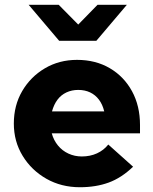

<svg xmlns="http://www.w3.org/2000/svg" viewBox="-20 -775 640 805"><path d="M315 10Q237 10 174.5 -25.5Q112 -61 75 -121.5Q38 -182 38 -257Q38 -333 73 -393Q108 -453 168 -488.5Q228 -524 303 -524Q381 -524 440.5 -489Q500 -454 533.5 -392.5Q567 -331 567 -251V-216H197Q205 -187 223 -165Q241 -143 267 -131Q293 -119 323 -119Q358 -119 386.5 -132Q415 -145 434 -169L538 -76Q489 -29 435.5 -9.5Q382 10 315 10ZM198 -308H417Q410 -337 395 -357Q380 -377 358 -387.5Q336 -398 308 -398Q281 -398 258.5 -387.5Q236 -377 221 -357Q206 -337 198 -308ZM228 -604 100 -755H226L308 -672L389 -755H512L384 -604Z"/></svg>

Font: Red Hat Mono VF Light
Style: Regular
Weight: 300
Monospace: yes
Designer: Pentagram, MCKL
Foundry: Pentagram, MCKL
Version: Version 1.023